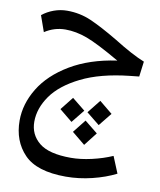

<svg xmlns="http://www.w3.org/2000/svg" viewBox="-90 -532 810 969"><g transform="rotate(10 315.0 -47.0)"><path d="M109 120Q109 186 159 227Q209 268 322 268Q371 268 428 255Q485 242 533 221L568 306Q515 333 447.5 349.5Q380 366 313 366Q164 366 99.5 299Q35 232 35 127Q35 42 84 -38.5Q133 -119 231 -177.5Q329 -236 468 -256Q352 -323 295 -344Q238 -365 184 -365Q127 -365 78 -333L49 -415Q75 -436 108 -448Q141 -460 176 -460Q241 -460 298.5 -435Q356 -410 442 -359Q538 -299 601 -274L591 -196L544 -191Q395 -175 297.5 -126.5Q200 -78 154.5 -13Q109 52 109 120ZM365 27 419 -41 486 14 432 81ZM228 35 281 -32 348 22 294 89ZM310 137 363 70 430 124 377 192Z"/></g></svg>

Font: FiraGO
Style: Italic
Weight: 400
Italic angle: -8°
Designer: bBox Type GmbH
Foundry: bBox Type GmbH
Version: Version 1.001